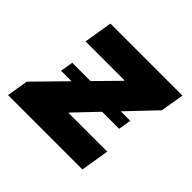

<svg xmlns="http://www.w3.org/2000/svg" viewBox="-135 -693 845 845"><g transform="rotate(45 287.0 -270.5)"><path d="M10.7 0 27.3 -100.1 326.7 -404.8 327.1 -408.2H85L106.9 -541H555.2L536.6 -431.2L255.4 -135.7L254.9 -132.8H495.6L473.6 0ZM100.1 -240.7 109.9 -300.3H471.2L461.4 -240.7Z"/></g></svg>

Font: Inter 17pt ExtraBold
Style: Italic
Weight: 800
Italic angle: -9.3988°
Version: Version 4.001;git-66647c0bb